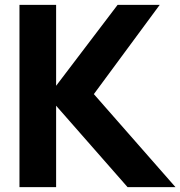

<svg xmlns="http://www.w3.org/2000/svg" viewBox="-20 -770 742 790"><path d="M504.9 0 210.9 -335V0H60.1V-750H210.9V-417L463.9 -750H637.2L366.2 -382.8L702.1 0Z"/></svg>

Font: Oakes Grotesk
Style: Bold
Weight: 700
Designer: Samuel Oakes
Foundry: Samuel Oakes
Version: Version 1.0 | wf-rip DC20170320